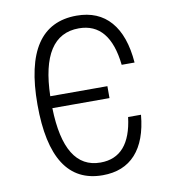

<svg xmlns="http://www.w3.org/2000/svg" viewBox="-90 -892 879 983"><g transform="rotate(-10 350.0 -400.0)"><path d="M365 14Q98 14 98 -400Q98 -814 374 -814Q486 -814 550 -740.5Q614 -667 625 -526H558Q534 -748 374 -748Q178 -748 170 -431H467V-369H170Q178 -52 365 -52Q519 -52 544 -257H611Q599 -124 536.5 -55Q474 14 365 14Z"/></g></svg>

Font: Martian Mono ExtraLight
Style: Regular
Weight: 200
Monospace: yes
Designer: Roman Shamin
Foundry: Evil Martians
Version: Version 1.000; ttfautohint (v1.8.4.7-5d5b)